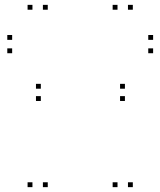

<svg xmlns="http://www.w3.org/2000/svg" viewBox="-20 -760 660 790"><path d="M610 -541V-561H590V-541ZM610 -596V-616H590V-596ZM30 -596V-616H10V-596ZM30 -541V-561H10V-541ZM526.5 10V-10H506.5V10ZM526.5 -720V-740H506.5V-720ZM463.5 -720V-740H443.5V-720ZM463.5 10V-10H443.5V10ZM176.5 10V-10H156.5V10ZM176.5 -720V-740H156.5V-720ZM113.5 -720V-740H93.5V-720ZM113.5 10V-10H93.5V10ZM494 -344.5V-364.5H474V-344.5ZM494 -395V-415H474V-395ZM148 -395V-415H128V-395ZM148 -344.5V-364.5H128V-344.5Z"/></svg>

Font: Monaspace Krypton Dots Var
Style: Regular
Weight: 400
Designer: Riley Cran and the Lettermatic Team
Version: Version 1.100 (Monaspace Krypton Dots)